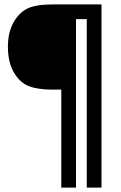

<svg xmlns="http://www.w3.org/2000/svg" viewBox="-20 -687 551 874"><path d="M442 -667V167H375V-600H326V167H259V-279H221Q152 -279 111 -295Q70 -311 43 -357.5Q16 -404 16 -474Q16 -538 40.5 -583Q65 -628 103.5 -647.5Q142 -667 224 -667Z"/></svg>

Font: Fette Mikado
Style: Regular
Weight: 400
Designer: Peter Wiegel
Foundry: Peter Wiegel
Version: Version 1.000